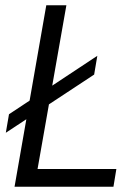

<svg xmlns="http://www.w3.org/2000/svg" viewBox="-20 -706 506 726"><path d="M35 0 155 -686H231L122 -67H420L409 0ZM2 -204 14 -274 348 -495 336 -424Z"/></svg>

Font: Archivo SemiCondensed Light
Style: Italic
Weight: 300
Width: 4
Italic angle: -10°
Designer: Hector Gatti
Foundry: Omnibus-Type
Version: Version 2.001